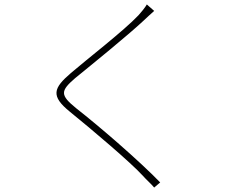

<svg xmlns="http://www.w3.org/2000/svg" viewBox="-20 -801 1040 863"><path d="M640 -781C633 -768 614 -745 603 -733C536 -662 371 -535 299 -473C220 -405 206 -370 295 -298C389 -222 570 -69 623 -10C637 6 660 26 673 42L700 19C605 -79 429 -231 323 -314C249 -374 251 -392 318 -450C398 -515 552 -640 624 -707C634 -716 662 -743 673 -752Z"/></svg>

Font: Noto Sans CJK JP Thin
Style: Regular
Weight: 250
Designer: Ryoko NISHIZUKA (kana & ideographs); Paul D. Hunt (Latin, Greek & Cyrillic); Wenlong ZHANG (bopomofo); Sandoll Communica
Foundry: Adobe Systems Incorporated
Version: Version 1.004;PS 1.004;hotconv 1.0.82;makeotf.lib2.5.63406